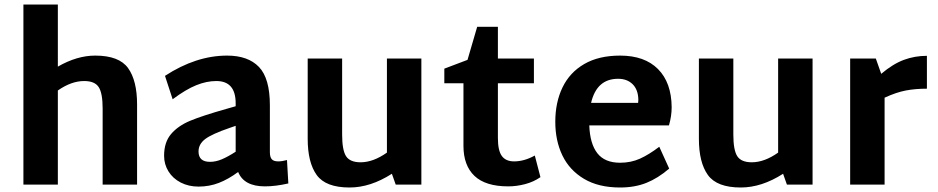

<svg xmlns="http://www.w3.org/2000/svg" viewBox="-20 -820 4167 853"><path d="M589 -356V0H436V-338Q436 -406 418.5 -433Q401 -460 354 -460Q297 -460 237 -418V0H84V-800H237V-524Q322 -573 403 -573Q509 -573 549 -517.5Q589 -462 589 -356Z M1261 -5Q1204 8 1157 8Q1064 8 1038 -56Q995 -24 952.5 -7.5Q910 9 862 9Q818 9 783 -9Q748 -27 728.5 -58.5Q709 -90 709 -128Q709 -188 740 -224.5Q771 -261 825 -283.5Q879 -306 985 -336L1027 -348V-361Q1027 -460 941 -460Q898 -460 852 -441.5Q806 -423 747 -379L713 -483Q851 -573 989 -573Q1082 -573 1130.5 -522.5Q1179 -472 1179 -352V-144Q1179 -122 1187.5 -112.5Q1196 -103 1216 -103Q1233 -103 1255 -109ZM913 -101Q939 -101 966 -112.5Q993 -124 1027 -146V-261L1001 -252Q922 -225 892 -202.5Q862 -180 862 -147Q862 -101 913 -101Z M1852 -560V0H1738L1721 -48Q1626 13 1533 13Q1427 13 1387 -42.5Q1347 -98 1347 -203V-560H1500V-222Q1500 -153 1517.5 -126Q1535 -99 1582 -99Q1638 -99 1699 -142V-560Z M2381 -33Q2351 -12 2313 -2Q2275 8 2238 8Q2137 8 2088 -38.5Q2039 -85 2039 -172V-450H1954V-515L2057 -554L2100 -701H2192V-560H2352V-450H2192V-207Q2192 -151 2209.5 -127Q2227 -103 2264 -103Q2309 -103 2356 -129Z M2909 -168 2953 -71Q2903 -28 2851.5 -7.5Q2800 13 2735 13Q2639 13 2574.5 -25.5Q2510 -64 2478.5 -129.5Q2447 -195 2447 -279Q2447 -365 2479 -431.5Q2511 -498 2575.5 -535.5Q2640 -573 2735 -573Q2844 -573 2903.5 -513Q2963 -453 2964 -344Q2964 -304 2952 -263H2598Q2601 -181 2634 -139Q2667 -97 2735 -97Q2783 -97 2823 -115Q2863 -133 2909 -168ZM2606 -363H2815Q2816 -368 2816 -377Q2815 -422 2790.5 -446Q2766 -470 2726 -470Q2631 -470 2606 -363Z M3590 -560V0H3476L3459 -48Q3364 13 3271 13Q3165 13 3125 -42.5Q3085 -98 3085 -203V-560H3238V-222Q3238 -153 3255.5 -126Q3273 -99 3320 -99Q3376 -99 3437 -142V-560Z M4098 -426Q4047 -426 4004.5 -418Q3962 -410 3910 -386V0H3757V-560H3871L3895 -492Q3947 -536 3995.5 -554Q4044 -572 4098 -572Z"/></svg>

Font: Martel Sans ExtraBold
Style: Regular
Weight: 800
Designer: Dan Reynolds and Mathieu Réguer
Foundry: Dan Reynolds and Mathieu Réguer
Version: Version 1.002; ttfautohint (v1.1) -l 5 -r 5 -G 72 -x 0 -D la